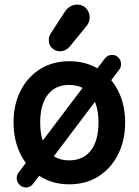

<svg xmlns="http://www.w3.org/2000/svg" viewBox="-20 -801 614 850"><path d="M286 15Q213 15 157.5 -20.5Q102 -56 71 -118Q40 -180 40 -259Q40 -338 71 -399Q102 -460 157.5 -495Q213 -530 286 -530Q361 -530 416.5 -495Q472 -460 503 -399Q534 -338 534 -259Q534 -180 503 -118Q472 -56 416.5 -20.5Q361 15 286 15ZM286 -91Q348 -91 382 -134.5Q416 -178 416 -259Q416 -338 382 -381.5Q348 -425 286 -425Q225 -425 191.5 -381.5Q158 -338 158 -259Q158 -178 191.5 -134.5Q225 -91 286 -91ZM94 29Q78 29 66 16.5Q54 4 54 -12Q54 -26 62 -37L444 -542Q457 -558 476 -558Q493 -558 504.5 -546Q516 -534 516 -517Q516 -503 508 -493L127 12Q115 29 94 29ZM245 -574Q226 -574 211 -587.5Q196 -601 196 -623Q196 -641 206 -655L267 -749Q279 -767 296.5 -775Q314 -783 330 -780Q351 -777 364 -761Q377 -745 377 -723Q377 -713 373 -702.5Q369 -692 359 -681L289 -595Q270 -574 245 -574Z"/></svg>

Font: National Park SemiBold
Style: Regular
Weight: 600
Designer: Andrea Herstowski, Ben Hoepner
Version: Version 1.009